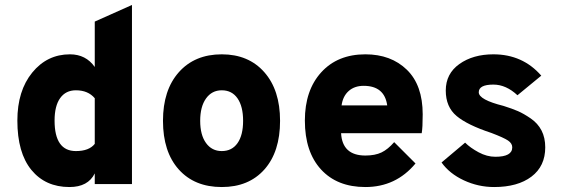

<svg xmlns="http://www.w3.org/2000/svg" viewBox="-20 -742 2268 774"><path d="M260 12Q163 12 106.5 -57Q50 -126 50 -256Q50 -376 110 -449.5Q170 -523 262 -523Q326 -523 362 -472V-655L512 -722V0H362V-43Q335 12 260 12ZM286 -133Q339 -133 362 -162V-346Q335 -378 286 -378Q245 -378 222.5 -346.5Q200 -315 200 -256Q200 -133 286 -133Z M874 12Q764 12 700.5 -59Q637 -130 637 -255Q637 -379 701 -451Q765 -523 874 -523Q982 -523 1045.5 -451Q1109 -379 1109 -255Q1109 -130 1046 -59Q983 12 874 12ZM874 -133Q915 -133 937.5 -165Q960 -197 960 -255Q960 -313 937.5 -345.5Q915 -378 874 -378Q834 -378 810.5 -345Q787 -312 787 -255Q787 -198 810.5 -165.5Q834 -133 874 -133Z M1453 12Q1339 12 1274 -59Q1209 -130 1209 -256Q1209 -378 1275 -450.5Q1341 -523 1453 -523Q1556 -523 1620 -461Q1684 -399 1684 -281Q1684 -227 1680 -205H1355Q1360 -115 1453 -115Q1492 -115 1518 -127.5Q1544 -140 1569 -169L1655 -83Q1576 12 1453 12ZM1357 -317H1541Q1530 -396 1446 -396Q1409 -396 1385.5 -375Q1362 -354 1357 -317Z M1972 12Q1908 12 1850 -15Q1792 -42 1760 -87L1855 -167Q1876 -146 1909.5 -128Q1943 -110 1977 -110Q2045 -110 2045 -148Q2045 -164 2028 -175.5Q2011 -187 1961 -206Q1864 -238 1820.5 -274.5Q1777 -311 1777 -377Q1777 -445 1832 -484Q1887 -523 1969 -523Q2087 -523 2162 -437L2066 -358Q2020 -401 1969 -401Q1910 -401 1910 -370Q1910 -340 2010 -315Q2045 -304 2068 -294Q2091 -284 2119.5 -264.5Q2148 -245 2163 -216Q2178 -187 2178 -148Q2178 -72 2122.5 -30Q2067 12 1972 12Z"/></svg>

Font: Overpass Heavy
Style: Regular
Weight: 900
Designer: Delve Withrington, Thomas Jockin
Foundry: Delve Fonts
Version: Version 3.000;DELV;Overpass